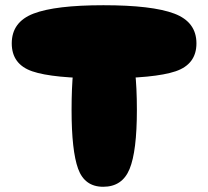

<svg xmlns="http://www.w3.org/2000/svg" viewBox="-20 -717 797 735"><path d="M376 -417Q572 -417 652 -444Q732 -471 732 -551Q732 -633 647 -665Q562 -697 376 -697Q192 -697 108.5 -665Q25 -633 25 -551Q25 -471 103.5 -444Q182 -417 376 -417ZM375 -2Q448 -2 476 -70Q504 -138 504 -296Q504 -469 476 -541.5Q448 -614 375 -614Q303 -614 278.5 -541Q254 -468 254 -296Q254 -140 279 -71Q304 -2 375 -2Z"/></svg>

Font: Cherry Bomb
Style: Regular
Weight: 400
Designer: satsuyako
Foundry: satsuyako
Version: Version 4.0